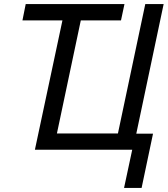

<svg xmlns="http://www.w3.org/2000/svg" viewBox="-20 -734 822 941"><path d="M588 187 628 0H151L286 -634H90L106 -714H590L573 -634H376L259 -80H558L692 -714H782L648 -79H730L674 187Z"/></svg>

Font: Manna Sans
Style: Italic
Weight: 400
Italic angle: -12°
Designer: Monotype Design Team
Foundry: Monotype Imaging Inc.
Version: Version 2.001.1; ttfautohint (v1.8.2)